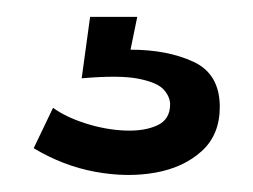

<svg xmlns="http://www.w3.org/2000/svg" viewBox="-20 -28 301 228"><path d="M20 148 43 100Q58 111 81.5 118.5Q105 126 128 127Q151 128 166.5 121Q182 114 182 96Q182 87 174.5 78.5Q167 70 144.5 65.5Q122 61 77 65L87 -8H143L135 31Q179 31 210 45.5Q241 60 241 99Q241 132 219.5 151.5Q198 171 164.5 177Q131 183 93 176Q55 169 20 148Z"/></svg>

Font: Bricolage Grotesque 96pt Light
Style: Regular
Weight: 300
Designer: Mathieu Triay
Foundry: Atelier Triay
Version: Version 1.001; ttfautohint (v1.8.4.7-5d5b);gftools[0.9.33.de